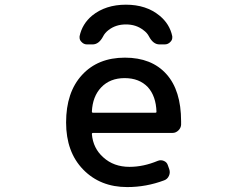

<svg xmlns="http://www.w3.org/2000/svg" viewBox="-20 -798 1040 807"><path d="M371.1 -239.3Q366.2 -239.3 366.2 -234.4Q371.1 -174.8 414.1 -136.7Q458 -96.7 524.4 -96.7Q583 -96.7 643.6 -122.1Q656.2 -127 668.9 -121.6Q681.6 -116.2 685.5 -103.5L691.4 -86.9Q696.3 -72.3 689.9 -58.6Q683.6 -44.9 669.9 -40Q594.7 -11.7 514.6 -11.7Q401.4 -11.7 329.6 -85.4Q257.8 -159.2 257.8 -283.2Q257.8 -410.2 324.7 -482.9Q391.6 -555.7 504.9 -555.7Q617.2 -555.7 679.2 -486.8Q741.2 -418 741.2 -288.1Q741.2 -282.2 741.2 -273.4Q740.2 -259.8 729.5 -249.5Q718.8 -239.3 705.1 -239.3ZM366.2 -329.1Q366.2 -324.2 371.1 -324.2H632.8Q637.7 -324.2 637.7 -328.1Q635.7 -393.6 601.6 -431.6Q565.4 -469.7 503.9 -469.7Q442.4 -469.7 405.3 -430.7Q369.1 -392.6 366.2 -329.1ZM704.1 -645.5Q704.1 -642.6 704.1 -639.6Q704.1 -629.9 696.3 -622.1Q686.5 -611.3 671.9 -611.3H650.4Q624 -611.3 606.4 -644.5Q598.6 -660.2 582 -671.9Q551.8 -695.3 509.3 -695.3Q466.8 -695.3 436.5 -671.9Q420.9 -660.2 413.1 -644.5Q395.5 -611.3 369.1 -611.3H345.7Q332 -611.3 322.3 -622.1Q314.5 -629.9 314.5 -639.6Q314.5 -642.6 314.5 -645.5Q325.2 -697.3 367.2 -732.4Q423.8 -778.3 509.3 -778.3Q594.7 -778.3 650.4 -732.4Q693.4 -697.3 704.1 -645.5Z"/></svg>

Font: Gen Jyuu Gothic L Monospace Medium
Style: Regular
Weight: 500
Designer: [Source Han Sans]
Ryoko NISHIZUKA  (kana & ideographs); Paul D. Hunt (Latin, Greek & Cyrillic); Wenlong ZHANG  (bopomofo
Version: Version 1.002.20150607